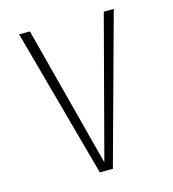

<svg xmlns="http://www.w3.org/2000/svg" viewBox="-109 -820 817 909"><g transform="rotate(-15 300.0 -365.0)"><path d="M268 0 68 -730H121L301 -40L483 -730H532L332 0Z"/></g></svg>

Font: Tiny Thin
Style: Regular
Weight: 100
Monospace: yes
Designer: Philipp Nurullin, Konstantin Bulenkov
Foundry: JetBrains
Version: Version 2.251; ttfautohint (v1.8.4.7-5d5b)